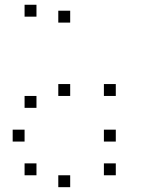

<svg xmlns="http://www.w3.org/2000/svg" viewBox="-20 -820 707 807"><path d="M466.7 -133.3V-83.3H416.7V-133.3ZM275 -83.3V-33.3H225V-83.3ZM133.3 -133.3V-83.3H83.3V-133.3ZM466.7 -275V-225H416.7V-275ZM83.3 -275V-225H33.3V-275ZM466.7 -466.7V-416.7H416.7V-466.7ZM275 -466.7V-416.7H225V-466.7ZM133.3 -416.7V-366.7H83.3V-416.7ZM275 -775V-725H225V-775ZM133.3 -800V-750H83.3V-800Z"/></svg>

Font: 0xA000-Boxes
Style: Boxes
Weight: 400
Version: Version 0.1